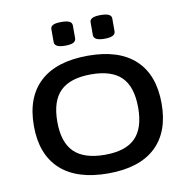

<svg xmlns="http://www.w3.org/2000/svg" viewBox="-79 -778 850 863"><g transform="rotate(-10 345.5 -346.5)"><path d="M347 7Q204 7 129 -62Q54 -131 54 -261Q54 -392 129 -461Q204 -530 348 -530Q489 -530 563 -461Q637 -392 637 -261Q637 -131 563 -62Q489 7 347 7ZM347 -78Q441 -78 485.5 -122.5Q530 -167 530 -261Q530 -356 485.5 -400.5Q441 -445 347 -445Q252 -445 206.5 -400.5Q161 -356 161 -261Q161 -167 206.5 -122.5Q252 -78 347 -78ZM435 -592Q410 -592 398 -598.5Q386 -605 386 -617V-676Q386 -688 398 -694Q410 -700 435 -700Q461 -700 473 -694Q485 -688 485 -676V-617Q485 -605 473 -598.5Q461 -592 435 -592ZM256 -592Q230 -592 218.5 -598.5Q207 -605 207 -617V-676Q207 -688 218.5 -694Q230 -700 256 -700Q282 -700 293.5 -694Q305 -688 305 -676V-617Q305 -605 293.5 -598.5Q282 -592 256 -592Z"/></g></svg>

Font: Asap Expanded Medium
Style: Regular
Weight: 500
Width: 7
Designer: Pablo Cosgaya
Foundry: Omnibus-Type
Version: Version 3.001